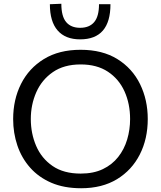

<svg xmlns="http://www.w3.org/2000/svg" viewBox="-20 -991 857 1022"><path d="M412 11Q321 11 253.2 -18.2Q185.5 -47.5 140.2 -98.8Q95 -150 72.5 -216.5Q50 -283 50 -357Q50 -461 92 -544.5Q134 -628 214.2 -677Q294.5 -726 409 -726Q525 -726 604.8 -676.5Q684.5 -627 725.5 -543.2Q766.5 -459.5 766.5 -357.5Q766.5 -252 724.2 -168.8Q682 -85.5 602.8 -37.2Q523.5 11 412 11ZM409.5 -67Q478 -67 527.5 -90.8Q577 -114.5 609.2 -155.5Q641.5 -196.5 657 -248.8Q672.5 -301 672.5 -357.5Q672.5 -438.5 642.8 -504.5Q613 -570.5 554.5 -609.2Q496 -648 409.5 -648Q320.5 -648 261.5 -607.2Q202.5 -566.5 173.2 -500.2Q144 -434 144 -357.5Q144 -280.5 172.5 -214.2Q201 -148 259.8 -107.5Q318.5 -67 409.5 -67ZM406.5 -781.5Q328 -781.5 286.8 -828.8Q245.5 -876 245.5 -968.5L306.5 -971Q306.5 -904 332.2 -873.5Q358 -843 406.5 -843Q455.5 -843 481.2 -873.2Q507 -903.5 507 -968.5H568Q568 -781.5 406.5 -781.5Z"/></svg>

Font: Heraclito
Style: Regular
Weight: 400
Designer: Kostas Bartsokas (font) & Cristiano Sobral (main changes)
Foundry: Kostas Bartsokas (font) & Cristiano Sobral (main changes)
Version: Version 1.00;July 8, 2020;FontCreator 13.0.0.2655 64-bit